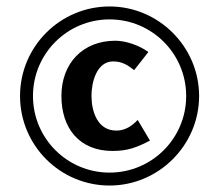

<svg xmlns="http://www.w3.org/2000/svg" viewBox="-20 -547 678 594"><path d="M596 -250C596 -402 471 -527 319 -527C166 -527 42 -403 42 -250C42 -97 166 27 319 27C471 27 596 -98 596 -250ZM556 -250C556 -119 450 -13 319 -13C188 -13 82 -119 82 -250C82 -381 188 -487 319 -487C450 -487 556 -381 556 -250ZM444 -112 406 -176C388 -157 367 -143 340 -143C281 -143 263 -203 263 -251C263 -292 279 -357 330 -357C357 -357 375 -346 395 -330L439 -386C412 -406 370 -421 337 -421C236 -421 170 -351 170 -250C170 -151 225 -80 328 -80C376 -80 403 -91 444 -112Z"/></svg>

Font: Rosario
Style: Bold
Weight: 700
Designer: Hector Gatti
Foundry: Omnibus Type
Version: Version 1.100